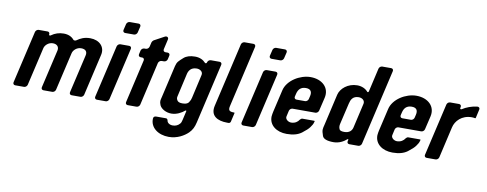

<svg xmlns="http://www.w3.org/2000/svg" viewBox="-69 -1015 3949 1558"><g transform="rotate(10 1905.5 -235.5)"><path d="M383 -482C345 -482 311 -471 281 -449C275 -444 265 -447 267 -454V-455C270 -466 262 -476 251 -476H177C165 -476 153 -466 150 -454L50 -22C47 -10 55 0 67 0H140C152 0 164 -10 167 -22L240 -337C246 -361 273 -389 310 -389C344 -389 363 -368 356 -337L283 -22C280 -10 288 0 300 0H373C385 0 397 -10 400 -22L473 -337C479 -361 506 -389 543 -389C579 -389 596 -370 588 -337L515 -22C512 -10 520 0 532 0H605C617 0 629 -10 632 -22L711 -364C727 -432 677 -482 601 -482C553 -482 521 -466 493 -446C486 -441 472 -440 468 -446C450 -468 422 -482 383 -482Z M740 0H813C825 0 837 -10 840 -22L940 -454C943 -466 935 -476 923 -476H850C838 -476 826 -466 823 -454L723 -22C720 -10 728 0 740 0ZM872 -573H945C957 -573 969 -583 972 -595L984 -645C987 -657 979 -667 967 -667H894C882 -667 870 -657 867 -645L855 -595C852 -583 860 -573 872 -573Z M994 0H1067C1079 0 1091 -10 1094 -22L1176 -379C1179 -391 1192 -401 1204 -401H1223C1235 -401 1247 -411 1250 -423L1257 -454C1260 -466 1252 -476 1240 -476H1221C1209 -476 1201 -486 1204 -498L1223 -581C1227 -599 1211 -609 1193 -599L1110 -554C1105 -551 1097 -541 1096 -536L1087 -498C1084 -486 1072 -476 1060 -476H1047C1035 -476 1023 -466 1020 -454L1013 -423C1010 -411 1018 -401 1030 -401H1043C1055 -401 1062 -391 1059 -379L977 -22C974 -10 982 0 994 0Z M1465 -483C1424 -483 1393 -473 1372 -454C1338 -423 1326 -415 1317 -378L1256 -114C1249 -84 1244 -77 1257 -45C1270 -17 1310 6 1354 6C1398 6 1437 -16 1463 -38C1467 -41 1472 -38 1471 -34L1454 40C1451 55 1447 65 1441 72C1426 90 1406 99 1382 99C1356 99 1336 85 1334 65C1334 60 1326 51 1321 51H1240C1226 51 1216 56 1215 70C1210 145 1278 196 1366 196C1435 196 1491 163 1524 131C1550 105 1562 79 1571 40L1685 -454C1688 -466 1680 -476 1668 -476H1595C1583 -476 1571 -466 1568 -454L1567 -451C1566 -445 1556 -442 1552 -447C1533 -468 1505 -483 1465 -483ZM1543 -353C1543 -348 1541 -340 1539 -331L1498 -150C1494 -134 1492 -128 1481 -111C1481 -110 1478 -107 1478 -107C1468 -96 1453 -91 1428 -91C1407 -91 1394 -96 1387 -105C1374 -124 1378 -131 1382 -150L1423 -331C1429 -358 1446 -390 1495 -390C1519 -390 1543 -376 1543 -353Z M1813 0H1826C1833 0 1840 -6 1842 -13L1859 -87C1859 -89 1858 -91 1856 -91H1851C1811 -91 1806 -106 1813 -137L1930 -645C1933 -657 1925 -667 1913 -667H1840C1828 -667 1816 -657 1813 -645L1691 -118C1671 -33 1733 0 1813 0Z M1946 0H2019C2031 0 2043 -10 2046 -22L2146 -454C2149 -466 2141 -476 2129 -476H2056C2044 -476 2032 -466 2029 -454L1929 -22C1926 -10 1934 0 1946 0ZM2078 -573H2151C2163 -573 2175 -583 2178 -595L2190 -645C2193 -657 2185 -667 2173 -667H2100C2088 -667 2076 -657 2073 -645L2061 -595C2058 -583 2066 -573 2078 -573Z M2209 -336 2167 -155C2164 -141 2161 -126 2160 -112C2158 -40 2221 6 2304 6C2357 6 2396 -5 2426 -27C2455 -49 2476 -68 2486 -83C2497 -98 2506 -112 2509 -127L2511 -133C2512 -136 2510 -138 2507 -138H2408C2403 -138 2392 -130 2390 -126C2378 -107 2356 -91 2324 -91C2299 -91 2274 -112 2279 -133L2290 -182C2293 -194 2305 -204 2317 -204H2505C2517 -204 2529 -214 2532 -226L2558 -336C2578 -421 2513 -482 2417 -482C2330 -482 2228 -420 2209 -336ZM2395 -388C2437 -388 2447 -363 2439 -329L2433 -304C2430 -292 2418 -282 2406 -282H2335C2323 -282 2315 -292 2318 -304L2324 -329C2332 -362 2351 -388 2395 -388Z M2802 -482C2724 -482 2666 -430 2654 -379L2595 -122C2586 -84 2581 -78 2598 -30C2605 -6 2638 6 2690 6C2736 6 2773 -15 2798 -37C2802 -41 2807 -38 2806 -33L2803 -22C2800 -10 2808 0 2820 0H2894C2906 0 2918 -10 2921 -22L3065 -645C3068 -657 3060 -667 3048 -667H2974C2962 -667 2950 -657 2947 -645L2902 -449C2901 -443 2893 -440 2890 -444C2872 -466 2840 -482 2802 -482ZM2877 -344C2861 -276 2846 -207 2830 -139C2824 -114 2805 -91 2762 -91C2739 -91 2725 -96 2721 -107C2713 -127 2716 -138 2719 -153L2759 -324C2766 -355 2780 -389 2830 -389C2858 -389 2882 -371 2877 -344Z M3081 -336 3039 -155C3036 -141 3033 -126 3032 -112C3030 -40 3093 6 3176 6C3229 6 3268 -5 3298 -27C3327 -49 3348 -68 3358 -83C3369 -98 3378 -112 3381 -127L3383 -133C3384 -136 3382 -138 3379 -138H3280C3275 -138 3264 -130 3262 -126C3250 -107 3228 -91 3196 -91C3171 -91 3146 -112 3151 -133L3162 -182C3165 -194 3177 -204 3189 -204H3377C3389 -204 3401 -214 3404 -226L3430 -336C3450 -421 3385 -482 3289 -482C3202 -482 3100 -420 3081 -336ZM3267 -388C3309 -388 3319 -363 3311 -329L3305 -304C3302 -292 3290 -282 3278 -282H3207C3195 -282 3187 -292 3190 -304L3196 -329C3204 -362 3223 -388 3267 -388Z M3794 -389 3810 -460C3813 -473 3804 -482 3791 -481C3745 -476 3701 -459 3669 -438C3662 -434 3654 -438 3656 -446L3658 -454C3661 -466 3653 -476 3641 -476H3567C3555 -476 3543 -466 3540 -454L3440 -22C3437 -10 3445 0 3457 0H3531C3543 0 3555 -10 3558 -22L3617 -279C3629 -333 3679 -388 3761 -388C3770 -388 3780 -387 3789 -385C3791 -384 3793 -386 3794 -389Z"/></g></svg>

Font: DIN Rundschrift
Style: BreitKursiv
Weight: 400
Width: 7
Version: Version 1.027